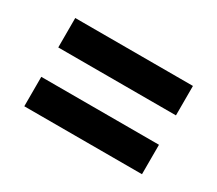

<svg xmlns="http://www.w3.org/2000/svg" viewBox="-68 -618 624 552"><g transform="rotate(30 244.0 -341.5)"><path d="M439.5 -488.3V-390.6H48.8V-488.3ZM439.5 -293V-195.3H48.8V-293Z"/></g></svg>

Font: BabelStone Runic Beowulf
Style: Regular
Weight: 400
Designer: Andrew West
Foundry: BabelStone
Version: Version 7.004;November 9, 2023